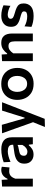

<svg xmlns="http://www.w3.org/2000/svg" viewBox="1160 -1712 747 3108"><g transform="rotate(-90 1534.0 -157.5)"><path d="M69.5 0V-498L177.5 -504.5L182.5 -409.5H193.5Q213.5 -452 238 -473.8Q262.5 -495.5 288.2 -503.2Q314 -511 336.5 -511Q348.5 -511 362.5 -509Q376.5 -507 389.5 -502L378 -377.5Q360 -380 345.2 -381.2Q330.5 -382.5 312.5 -382.5Q294 -382.5 272.5 -375.8Q251 -369 231 -347.8Q211 -326.5 196.5 -284.5V0Z M586 11.5Q523 11.5 481.2 -27.5Q439.5 -66.5 439.5 -137Q439.5 -193 464.2 -225.8Q489 -258.5 526.5 -274.8Q564 -291 603 -297L745.5 -318Q747.5 -370.5 717.5 -388Q687.5 -405.5 639.5 -405.5Q605 -405.5 561.2 -394.5Q517.5 -383.5 468 -361L462 -471.5Q498.5 -486 554.5 -498.2Q610.5 -510.5 673 -510.5Q764.5 -510.5 815.5 -469.5Q866.5 -428.5 866.5 -335.5V0H754L746.5 -65H736Q715.5 -37.5 678 -13Q640.5 11.5 586 11.5ZM632 -88Q663.5 -88 693.2 -109.8Q723 -131.5 742 -169V-247.5Q732 -240.5 711.2 -235.2Q690.5 -230 634 -219.5Q567 -207.5 567 -147Q567 -114.5 586.8 -101.2Q606.5 -88 632 -88Z M1033 196Q1052 148.5 1071.5 99.8Q1091 51 1110.5 3.5Q1093 -44.5 1075.5 -93.2Q1058 -142 1041.5 -189L1009.5 -279Q990 -332.5 970 -388.5Q950 -444.5 931 -498L1068 -502Q1084.5 -444.5 1100.2 -389.5Q1116 -334.5 1132.5 -276.5L1173 -133.5H1184.5L1229 -276.5Q1246.5 -332.5 1263.5 -387.5Q1280.5 -442 1298 -498H1433.5Q1418 -458 1403.5 -420.5Q1389 -383 1371.5 -338Q1354 -293 1329.5 -230.5L1275 -90.5Q1238 4.5 1212 71.5Q1186 138 1165 192Z M1732.5 12.5Q1644.5 12.5 1586.5 -24.5Q1528.5 -61.5 1500 -121.5Q1471.5 -181.5 1471.5 -251Q1471.5 -325.5 1501.5 -384.2Q1531.5 -443 1589.2 -477Q1647 -511 1730 -511Q1815 -511 1872.8 -476.5Q1930.5 -442 1959.8 -383.2Q1989 -324.5 1989 -251Q1989 -176 1958.8 -116.5Q1928.5 -57 1871 -22.2Q1813.5 12.5 1732.5 12.5ZM1732 -92.5Q1775 -92.5 1803.2 -115Q1831.5 -137.5 1845.5 -173.8Q1859.5 -210 1859.5 -251Q1859.5 -322.5 1824.5 -364.2Q1789.5 -406 1731.5 -406Q1668 -406 1634.5 -361.2Q1601 -316.5 1601 -251Q1601 -210 1615.5 -173.8Q1630 -137.5 1659.2 -115Q1688.5 -92.5 1732 -92.5Z M2098.5 0V-498L2206.5 -504.5L2211.5 -416H2223Q2248 -452 2290 -481.5Q2332 -511 2394 -511Q2546 -511 2546 -334V0H2419V-295Q2419 -344 2402.2 -369Q2385.5 -394 2342 -394Q2303.5 -394 2275 -371.8Q2246.5 -349.5 2225.5 -317.5V0Z M2829.5 12.5Q2778 12.5 2731.5 2.5Q2685 -7.5 2653.5 -22.5L2662 -134.5Q2695.5 -114.5 2738.8 -102.8Q2782 -91 2824.5 -91Q2857 -91 2880.5 -100.5Q2904 -110 2904 -144Q2904 -167 2879.2 -179Q2854.5 -191 2791 -207.5Q2727 -224.5 2690.8 -255.5Q2654.5 -286.5 2654.5 -353.5Q2654.5 -428 2702.5 -469.2Q2750.5 -510.5 2832 -510.5Q2884 -510.5 2929.8 -499.2Q2975.5 -488 3003 -475L2994 -362.5Q2959.5 -384.5 2917.5 -395.5Q2875.5 -406.5 2850.5 -406.5Q2823 -406.5 2803.8 -395.2Q2784.5 -384 2784.5 -357.5Q2784.5 -335.5 2801.8 -322Q2819 -308.5 2876.5 -292.5Q2928.5 -278 2963.2 -262Q2998 -246 3015.5 -219.8Q3033 -193.5 3033 -148.5Q3033 -76.5 2985.5 -32Q2938 12.5 2829.5 12.5Z"/></g></svg>

Font: Heraclito SemiBold
Style: Regular
Weight: 600
Designer: Kostas Bartsokas (font) & Cristiano Sobral (main changes)
Foundry: Kostas Bartsokas (font) & Cristiano Sobral (main changes)
Version: Version 1.00;July 8, 2020;FontCreator 13.0.0.2655 64-bit